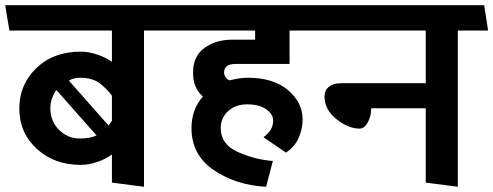

<svg xmlns="http://www.w3.org/2000/svg" viewBox="-31 -700 1891 736"><path d="M398 0V-108Q376 -91 343 -79.5Q310 -68 278 -68Q177 -68 110 -129.5Q43 -191 43 -284Q43 -376 108.5 -439Q174 -502 278 -502Q310 -502 343 -490.5Q376 -479 398 -463V-583H5Q1 -607 -3 -631Q-7 -655 -11 -680H621L637 -583H521V16ZM398 -333Q382 -356 353.5 -379Q325 -402 275 -402Q264 -402 253.5 -399.5Q243 -397 233 -391L385 -219Q389 -223 392 -228Q395 -233 398 -237ZM185 -355Q175 -341 168.5 -323.5Q162 -306 162 -285Q162 -235 195.5 -202Q229 -169 275 -169Q294 -169 310.5 -172Q327 -175 339 -181Z M1016 -238Q1016 -263 989 -281.5Q962 -300 917 -300Q871 -300 843 -273.5Q815 -247 815 -209Q815 -147 880.5 -117.5Q946 -88 1015 -83L989 16Q874 10 788.5 -48Q703 -106 703 -209Q703 -244 714 -275Q725 -306 747 -330Q728 -346 718.5 -368.5Q709 -391 709 -422Q709 -485 753 -516.5Q797 -548 860 -548H947V-583H634L619 -680H1175L1192 -583H1079V-455H873Q850 -455 839 -446.5Q828 -438 828 -423Q828 -413 833.5 -404.5Q839 -396 849 -392Q865 -396 882.5 -399Q900 -402 919 -402Q1017 -402 1073 -354.5Q1129 -307 1129 -242Q1129 -207 1114 -172Q1099 -137 1065 -115L979 -174Q999 -189 1007.5 -204Q1016 -219 1016 -238Z M1601 -285H1392Q1392 -255 1379 -231Q1366 -207 1347 -207Q1304 -207 1258.5 -243.5Q1213 -280 1213 -329Q1213 -354 1230 -367.5Q1247 -381 1276 -381H1601V-583H1186Q1182 -607 1178 -631Q1174 -655 1170 -680H1825L1840 -583H1724V16L1601 0Z"/></svg>

Font: Palanquin SemiBold
Style: Regular
Weight: 600
Designer: Pria Ravichandran
Version: Version 1.0.4